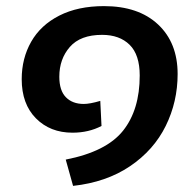

<svg xmlns="http://www.w3.org/2000/svg" viewBox="-20 -565 639 628"><path d="M195 -43Q328 -69 382.5 -137.5Q437 -206 437 -318Q437 -386 404 -418.5Q371 -451 314 -451Q243 -451 208.5 -411.5Q174 -372 174 -314Q174 -269 195.5 -247Q217 -225 254 -225Q274 -225 308 -235L312 -153Q270 -131 217 -131Q144 -131 97.5 -178Q51 -225 51 -306Q51 -374 82 -428.5Q113 -483 174 -514Q235 -545 320 -545Q433 -545 497 -485Q561 -425 561 -323Q561 -232 522 -153Q483 -74 405.5 -21.5Q328 31 219 43Z"/></svg>

Font: FiraGO Medium
Style: Italic
Weight: 500
Italic angle: -8°
Designer: bBox Type GmbH
Foundry: bBox Type GmbH
Version: Version 1.001